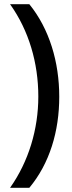

<svg xmlns="http://www.w3.org/2000/svg" viewBox="-20 -739 346 917"><path d="M263 -277C263 -442 216 -601 120 -719H28C118 -593 163 -438 163 -278C163 -122 117 32 28 158H120C217 42 263 -112 263 -277Z"/></svg>

Font: Noto Sans Thai Looped SemiCondensed Medium
Style: Regular
Weight: 500
Width: 4
Designer: Sasikarn Vongin, Ben Mitchell
Foundry: The Fontpad Ltd
Version: Version 1.001